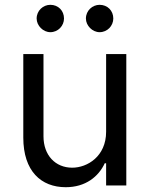

<svg xmlns="http://www.w3.org/2000/svg" viewBox="-20 -770 621 797"><path d="M420.5 -223C420.5 -120.7 342.3 -73.9 279.8 -73.9C210.2 -73.9 160.5 -125 160.5 -204.5V-545.5H76.7V-198.9C76.7 -59.7 150.6 7.1 252.8 7.1C335.2 7.1 389.2 -36.9 414.8 -92.3H420.5V0H504.3V-545.5H420.5ZM188.9 -636.4C221.6 -636.4 245.7 -663.4 245.7 -693.2C245.7 -725.9 221.6 -750 188.9 -750C159.1 -750 132.1 -725.9 132.1 -693.2C132.1 -663.4 159.1 -636.4 188.9 -636.4ZM393.5 -636.4C426.1 -636.4 450.3 -663.4 450.3 -693.2C450.3 -725.9 426.1 -750 393.5 -750C363.6 -750 336.6 -725.9 336.6 -693.2C336.6 -663.4 363.6 -636.4 393.5 -636.4Z"/></svg>

Font: Karasuma Gothic
Style: Regular
Weight: 400
Designer: Rasmus Andersson, Ryoko Nishizuka
Foundry: Genbu
Version: Version 1.00